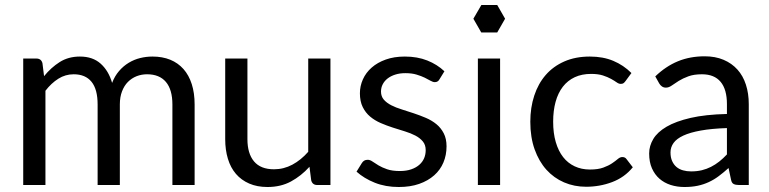

<svg xmlns="http://www.w3.org/2000/svg" viewBox="-20 -741 3081 769"><path d="M73 0V-506.5H126Q145 -506.5 150 -488L156.5 -436Q184.5 -470.5 219.2 -492.5Q254 -514.5 300 -514.5Q351.5 -514.5 383.2 -486Q415 -457.5 429 -409Q439.5 -436.5 456.8 -456.5Q474 -476.5 495.5 -489.5Q517 -502.5 541.2 -508.5Q565.5 -514.5 590.5 -514.5Q630.5 -514.5 661.8 -501.8Q693 -489 714.8 -464.5Q736.5 -440 748 -404.2Q759.5 -368.5 759.5 -322.5V0H670.5V-322.5Q670.5 -382 644.5 -412.8Q618.5 -443.5 569 -443.5Q547 -443.5 527.2 -435.8Q507.5 -428 492.5 -413Q477.5 -398 468.8 -375.2Q460 -352.5 460 -322.5V0H371V-322.5Q371 -383.5 346.5 -413.5Q322 -443.5 275 -443.5Q242 -443.5 213.8 -425.8Q185.5 -408 162 -377.5V0Z M971 -506.5V-183.5Q971 -126 997.5 -94.5Q1024 -63 1077.5 -63Q1116.5 -63 1151 -81.5Q1185.5 -100 1214.5 -133V-506.5H1303.5V0H1250.5Q1231.5 0 1226.5 -18.5L1219.5 -73Q1186.5 -36.5 1145.5 -14.2Q1104.5 8 1051.5 8Q1010 8 978.2 -5.8Q946.5 -19.5 925 -44.5Q903.5 -69.5 892.8 -105Q882 -140.5 882 -183.5V-506.5Z M1740 -423Q1734 -412 1721.5 -412Q1714 -412 1704.5 -417.5Q1695 -423 1681.2 -429.8Q1667.5 -436.5 1648.5 -442.2Q1629.5 -448 1603.5 -448Q1581 -448 1563 -442.2Q1545 -436.5 1532.2 -426.5Q1519.5 -416.5 1512.8 -403.2Q1506 -390 1506 -374.5Q1506 -355 1517.2 -342Q1528.5 -329 1547 -319.5Q1565.5 -310 1589 -302.8Q1612.5 -295.5 1637.2 -287.2Q1662 -279 1685.5 -269Q1709 -259 1727.5 -244Q1746 -229 1757.2 -207.2Q1768.5 -185.5 1768.5 -155Q1768.5 -120 1756 -90.2Q1743.5 -60.5 1719 -38.8Q1694.5 -17 1659 -4.5Q1623.5 8 1577 8Q1524 8 1481 -9.2Q1438 -26.5 1408 -53.5L1429 -87.5Q1433 -94 1438.5 -97.5Q1444 -101 1453 -101Q1462 -101 1472 -94Q1482 -87 1496.2 -78.5Q1510.5 -70 1530.8 -63Q1551 -56 1581.5 -56Q1607.5 -56 1627 -62.8Q1646.5 -69.5 1659.5 -81Q1672.5 -92.5 1678.8 -107.5Q1685 -122.5 1685 -139.5Q1685 -160.5 1673.8 -174.2Q1662.5 -188 1644 -197.8Q1625.5 -207.5 1601.8 -214.8Q1578 -222 1553.2 -230Q1528.5 -238 1504.8 -248.2Q1481 -258.5 1462.5 -274Q1444 -289.5 1432.8 -312.2Q1421.5 -335 1421.5 -367.5Q1421.5 -396.5 1433.5 -423.2Q1445.5 -450 1468.5 -470.2Q1491.5 -490.5 1525 -502.5Q1558.5 -514.5 1601.5 -514.5Q1651.5 -514.5 1691.2 -498.8Q1731 -483 1760 -455.5Z M1983 -506.5V0H1894V-506.5ZM2003 -666 1971.5 -721H1908L1876 -666L1907.5 -611H1971.5Z M2485.5 -416.5Q2481.5 -411 2477.5 -408Q2473.5 -405 2466 -405Q2458.5 -405 2449.8 -411.2Q2441 -417.5 2427.5 -425Q2414 -432.5 2394.8 -438.8Q2375.5 -445 2347.5 -445Q2310.5 -445 2282 -431.8Q2253.5 -418.5 2234.2 -393.5Q2215 -368.5 2205.2 -333Q2195.5 -297.5 2195.5 -253.5Q2195.5 -207.5 2206 -171.8Q2216.5 -136 2235.5 -111.8Q2254.5 -87.5 2281.8 -74.8Q2309 -62 2343 -62Q2375.5 -62 2396.5 -69.8Q2417.5 -77.5 2431.5 -87Q2445.5 -96.5 2454.5 -104.2Q2463.5 -112 2472.5 -112Q2484 -112 2489.5 -103.5L2514.5 -71Q2481.5 -30.5 2432 -11.8Q2382.5 7 2327.5 7Q2280 7 2239.2 -10.5Q2198.5 -28 2168.5 -61.2Q2138.5 -94.5 2121.2 -143Q2104 -191.5 2104 -253.5Q2104 -310 2119.8 -358Q2135.5 -406 2165.8 -440.8Q2196 -475.5 2240.5 -495Q2285 -514.5 2342.5 -514.5Q2395.5 -514.5 2436.5 -497.2Q2477.5 -480 2509 -448.5Z M2979 0H2939.5Q2926.5 0 2918.5 -4Q2910.5 -8 2908 -21L2898 -68Q2878 -50 2859 -35.8Q2840 -21.5 2819 -11.8Q2798 -2 2774.2 3Q2750.5 8 2721.5 8Q2692 8 2666.2 -0.2Q2640.5 -8.5 2621.5 -25Q2602.5 -41.5 2591.2 -66.8Q2580 -92 2580 -126.5Q2580 -156.5 2596.5 -184.2Q2613 -212 2649.8 -233.5Q2686.5 -255 2746 -268.8Q2805.5 -282.5 2891.5 -284.5V-324Q2891.5 -383 2866.2 -413.2Q2841 -443.5 2791.5 -443.5Q2759 -443.5 2736.8 -435.2Q2714.5 -427 2698.2 -416.8Q2682 -406.5 2670.2 -398.2Q2658.5 -390 2647 -390Q2638 -390 2631.2 -394.8Q2624.5 -399.5 2620.5 -406.5L2604.5 -435Q2646.5 -475.5 2695 -495.5Q2743.5 -515.5 2802.5 -515.5Q2845 -515.5 2878 -501.5Q2911 -487.5 2933.5 -462.5Q2956 -437.5 2967.5 -402Q2979 -366.5 2979 -324ZM2748 -54.5Q2771.5 -54.5 2791 -59.2Q2810.5 -64 2827.8 -72.8Q2845 -81.5 2860.8 -94Q2876.5 -106.5 2891.5 -122.5V-228Q2830 -226 2787 -218.2Q2744 -210.5 2717 -198Q2690 -185.5 2677.8 -168.5Q2665.5 -151.5 2665.5 -130.5Q2665.5 -110.5 2672 -96Q2678.5 -81.5 2689.5 -72.2Q2700.5 -63 2715.5 -58.8Q2730.5 -54.5 2748 -54.5Z"/></svg>

Font: LatoHex
Style: Regular
Weight: 400
Designer: Lukasz Dziedzic
Foundry: tyPoland Lukasz Dziedzic
Version: Version 1.104; Western+Polish opensource